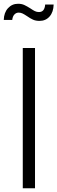

<svg xmlns="http://www.w3.org/2000/svg" viewBox="-27 -1000 305 1020"><path d="M94 -745H159V0H94ZM117 -914Q102 -924 92.5 -928.5Q83 -933 72 -933Q59 -933 49.5 -923Q40 -913 38 -894H-7Q-6 -933 15.5 -956.5Q37 -980 69 -980Q88 -980 102 -973.5Q116 -967 135 -955Q148 -946 158 -941Q168 -936 180 -936Q210 -936 213 -976H258Q257 -936 236.5 -912.5Q216 -889 183 -889Q163 -889 148.5 -895.5Q134 -902 117 -914Z"/></svg>

Font: Evergrow Sans
Style: Light
Weight: 300
Foundry: 10Web
Version: Version 1.000